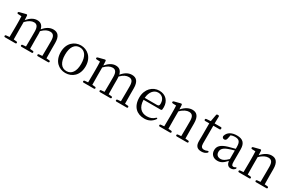

<svg xmlns="http://www.w3.org/2000/svg" viewBox="157 -1987 5016 3318"><g transform="rotate(30 2664.5 -328.0)"><path d="M42 -14C42 -2 49 4 62 4H266C279 4 286 -3 286 -14C286 -25 279 -33 267 -34L210 -39C209 -95 208 -175 208 -228V-385C269 -449 321 -472 368 -472C423 -472 456 -436 456 -340V-228C456 -173 455 -95 454 -40L389 -34C377 -33 370 -25 370 -14C370 -3 377 4 390 4H593C606 4 613 -3 613 -14C613 -25 606 -33 594 -34L536 -39C535 -94 534 -173 534 -228V-340C534 -358 533 -375 531 -390C591 -452 643 -472 690 -472C749 -472 782 -439 782 -340V-228C782 -173 781 -95 780 -40L716 -34C704 -33 697 -25 697 -14C697 -3 704 4 717 4H920C933 4 940 -3 940 -14C940 -25 933 -33 921 -34L863 -39C862 -94 861 -173 861 -228V-342C861 -478 810 -532 720 -532C652 -532 588 -499 526 -423C508 -501 463 -532 398 -532C331 -532 269 -496 207 -423L203 -505C202 -516 200 -521 196 -525C192 -528 184 -529 174 -526L53 -495C42 -492 36 -485 36 -475C36 -465 43 -458 55 -457L124 -453C127 -404 128 -354 128 -288V-228C128 -175 127 -95 126 -40L61 -34C49 -33 42 -25 42 -14Z M1270 18C1400 18 1519 -73 1519 -257C1519 -439 1397 -532 1270 -532C1143 -532 1022 -439 1022 -257C1022 -73 1139 18 1270 18ZM1109 -255C1109 -408 1169 -493 1270 -493C1370 -493 1431 -408 1431 -255C1431 -103 1370 -20 1270 -20C1169 -20 1109 -103 1109 -255Z M1610 -14C1610 -2 1617 4 1630 4H1834C1847 4 1854 -3 1854 -14C1854 -25 1847 -33 1835 -34L1778 -39C1777 -95 1776 -175 1776 -228V-385C1837 -449 1889 -472 1936 -472C1991 -472 2024 -436 2024 -340V-228C2024 -173 2023 -95 2022 -40L1957 -34C1945 -33 1938 -25 1938 -14C1938 -3 1945 4 1958 4H2161C2174 4 2181 -3 2181 -14C2181 -25 2174 -33 2162 -34L2104 -39C2103 -94 2102 -173 2102 -228V-340C2102 -358 2101 -375 2099 -390C2159 -452 2211 -472 2258 -472C2317 -472 2350 -439 2350 -340V-228C2350 -173 2349 -95 2348 -40L2284 -34C2272 -33 2265 -25 2265 -14C2265 -3 2272 4 2285 4H2488C2501 4 2508 -3 2508 -14C2508 -25 2501 -33 2489 -34L2431 -39C2430 -94 2429 -173 2429 -228V-342C2429 -478 2378 -532 2288 -532C2220 -532 2156 -499 2094 -423C2076 -501 2031 -532 1966 -532C1899 -532 1837 -496 1775 -423L1771 -505C1770 -516 1768 -521 1764 -525C1760 -528 1752 -529 1742 -526L1621 -495C1610 -492 1604 -485 1604 -475C1604 -465 1611 -458 1623 -457L1692 -453C1695 -404 1696 -354 1696 -288V-228C1696 -175 1695 -95 1694 -40L1629 -34C1617 -33 1610 -25 1610 -14Z M2844 18C2928 18 2991 -17 3036 -79C3043 -89 3043 -96 3037 -102C3031 -107 3024 -104 3015 -95C2977 -58 2928 -38 2865 -38C2755 -38 2677 -106 2674 -258H3016C3027 -258 3036 -263 3039 -275C3041 -288 3042 -304 3042 -322C3042 -442 2964 -532 2835 -532C2704 -532 2590 -426 2590 -256C2590 -72 2697 18 2844 18ZM2675 -297C2684 -419 2750 -493 2833 -493C2917 -493 2964 -432 2964 -349C2964 -312 2955 -297 2919 -297Z M3129 -14C3129 -2 3136 4 3149 4H3353C3366 4 3373 -3 3373 -14C3373 -25 3366 -33 3354 -34L3297 -39C3296 -95 3295 -175 3295 -228V-385C3360 -451 3418 -472 3462 -472C3521 -472 3554 -438 3554 -342V-228C3554 -173 3553 -95 3552 -40L3488 -34C3476 -33 3469 -25 3469 -14C3469 -3 3476 4 3489 4H3693C3706 4 3713 -3 3713 -14C3713 -25 3706 -33 3694 -34L3636 -39C3635 -94 3634 -173 3634 -228V-340C3634 -479 3581 -532 3495 -532C3430 -532 3363 -501 3294 -423L3290 -505C3289 -516 3287 -521 3283 -525C3279 -528 3271 -529 3261 -526L3140 -495C3129 -492 3123 -485 3123 -474C3123 -463 3131 -457 3143 -456L3211 -453C3214 -404 3215 -354 3215 -287V-228C3215 -175 3214 -95 3213 -40L3148 -34C3136 -33 3129 -25 3129 -14Z M3982 18C4028 18 4063 6 4092 -22C4100 -30 4100 -38 4095 -45C4090 -51 4081 -52 4070 -46C4051 -37 4034 -32 4010 -32C3965 -32 3942 -57 3942 -117V-473H4066C4079 -473 4086 -480 4086 -493V-498C4086 -511 4079 -518 4066 -518H3942L3945 -654C3945 -668 3939 -674 3926 -674H3911C3899 -674 3892 -668 3890 -656L3865 -520L3780 -513C3768 -512 3761 -504 3761 -492C3761 -480 3768 -473 3781 -473H3861V-204C3861 -186 3861 -171 3860 -157V-116C3860 -25 3900 18 3982 18Z M4303 18C4374 18 4419 -14 4479 -81C4488 -18 4517 17 4569 17C4602 17 4629 6 4651 -21C4658 -31 4658 -39 4652 -45C4646 -50 4639 -48 4629 -40C4619 -34 4610 -31 4598 -31C4569 -31 4556 -47 4556 -109V-354C4556 -480 4499 -532 4384 -532C4278 -532 4205 -489 4182 -411C4180 -402 4179 -395 4183 -386C4190 -369 4204 -361 4222 -361C4245 -361 4262 -372 4269 -409L4283 -478C4310 -489 4336 -494 4363 -494C4443 -494 4478 -465 4478 -357V-321C4435 -310 4387 -297 4343 -285C4213 -246 4165 -194 4165 -115C4165 -29 4225 18 4303 18ZM4244 -127C4244 -179 4275 -219 4361 -251C4394 -264 4436 -276 4478 -288V-117C4416 -57 4379 -37 4337 -37C4280 -37 4244 -68 4244 -127Z M4711 -14C4711 -2 4718 4 4731 4H4935C4948 4 4955 -3 4955 -14C4955 -25 4948 -33 4936 -34L4879 -39C4878 -95 4877 -175 4877 -228V-385C4942 -451 5000 -472 5044 -472C5103 -472 5136 -438 5136 -342V-228C5136 -173 5135 -95 5134 -40L5070 -34C5058 -33 5051 -25 5051 -14C5051 -3 5058 4 5071 4H5275C5288 4 5295 -3 5295 -14C5295 -25 5288 -33 5276 -34L5218 -39C5217 -94 5216 -173 5216 -228V-340C5216 -479 5163 -532 5077 -532C5012 -532 4945 -501 4876 -423L4872 -505C4871 -516 4869 -521 4865 -525C4861 -528 4853 -529 4843 -526L4722 -495C4711 -492 4705 -485 4705 -474C4705 -463 4713 -457 4725 -456L4793 -453C4796 -404 4797 -354 4797 -287V-228C4797 -175 4796 -95 4795 -40L4730 -34C4718 -33 4711 -25 4711 -14Z"/></g></svg>

Font: 寒蝉锦书宋
Style: Regular
Weight: 400
Designer: 寒蝉锦书宋{Warren} 思源宋体{Ryoko NISHIZUKA 西塚涼子 (kana & ideographs); Frank Grießhammer (Latin, Greek & Cyrillic); Wenlong ZHANG 
Foundry: Adobe & ChillType
Version: Version 2.000;Glyphs 3.1.1 (3135)